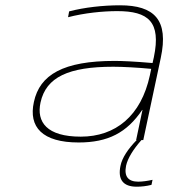

<svg xmlns="http://www.w3.org/2000/svg" viewBox="-20 -529 640 725"><path d="M433 -509C369 -509 298 -501 241 -486L237 -464C299 -480 368 -487 423 -487C540 -487 589 -447 561 -313L556 -291C488 -297 440 -299 413 -299C219 -299 130 -247 108 -144C87 -49 140 9 277 9C388 9 459 -28 517 -114H518L494 0H496C463 34 441 67 435 97C424 149 445 176 496 176C513 176 533 174 552 169L556 150C538 154 518 157 502 157C464 157 448 137 456 97C462 69 483 35 514 0H521L587 -310C618 -454 563 -509 433 -509ZM133 -142C154 -238 239 -277 408 -277C442 -277 499 -274 551 -269L546 -245C513 -91 416 -13 285 -13C157 -13 117 -68 133 -142Z"/></svg>

Font: LT Wave Mono Thin
Style: Italic
Weight: 100
Designer: Daniel Lyons
Version: Version 2.5 (Glyphs App)